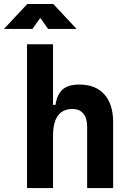

<svg xmlns="http://www.w3.org/2000/svg" viewBox="-64 -958 670 978"><path d="M379.9 0V-312.5Q379.9 -355.9 360.6 -379.4Q341.3 -402.8 305.5 -402.8Q206.1 -402.8 206.1 -266.6L175.8 -423.8H218.8Q226.1 -476.1 254.4 -501.7Q282.7 -527.3 340.3 -527.3Q422.4 -527.3 467.3 -477.5Q512.2 -427.7 512.2 -336.9V0ZM73.7 0V-732.4H206.1V0ZM-43.9 -810.5 74.7 -937.5H207.5L326.2 -810.5H181.2L132.8 -878.4H149.4L101.1 -810.5Z"/></svg>

Font: Cascadia Mono PL
Style: Regular
Weight: 400
Monospace: yes
Designer: Aaron Bell
Foundry: Saja Typeworks
Version: Version 2102.003